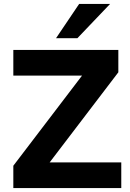

<svg xmlns="http://www.w3.org/2000/svg" viewBox="-20 -960 663 980"><path d="M48 0V-114L436 -623L439 -574H48V-705H584V-591L196 -82L194 -131H599V0ZM266 -765 384 -940H542L375 -765Z"/></svg>

Font: Nunito Sans 11pt ExtraBold
Style: Regular
Weight: 800
Version: Version 3.101;gftools[0.9.27]